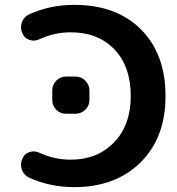

<svg xmlns="http://www.w3.org/2000/svg" viewBox="-20 -760 727 790"><path d="M291 -292H251Q228 -292 211.5 -308.5Q195 -325 195 -348V-388Q195 -411 211.5 -428Q228 -445 251 -445H291Q314 -445 331 -428Q348 -411 348 -388V-348Q348 -325 331 -308.5Q314 -292 291 -292ZM72 -107Q80 -127 100.5 -134Q121 -141 141 -132Q203 -103 271 -103Q380 -103 449 -174Q518 -245 518 -365Q518 -486 451 -556.5Q384 -627 271 -627Q203 -627 141 -598Q121 -589 100.5 -596Q80 -603 72 -623Q62 -645 70 -668Q78 -691 100 -701Q186 -740 285 -740Q459 -740 560 -639Q661 -538 661 -365Q661 -193 558 -91.5Q455 10 285 10Q186 10 100 -29Q78 -39 70 -62Q62 -85 72 -107Z"/></svg>

Font: Rounded Mplus 1c Bold
Style: Bold
Weight: 700
Version: Version 1.059.20150529